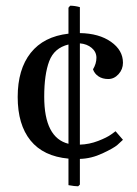

<svg xmlns="http://www.w3.org/2000/svg" viewBox="-20 -589 481 673"><path d="M411 -369Q411 -346 395.5 -329Q380 -312 359.5 -312Q339 -312 325 -321.5Q311 -331 306 -346Q318 -366 318 -386.5Q318 -407 301.5 -421Q285 -435 260 -437V-82Q293 -83 324 -95Q355 -107 370 -118L385 -129L411 -99Q404 -92 391.5 -81Q379 -70 339.5 -51.5Q300 -33 260 -32V58L254 64Q242 64 220 60V-33Q132 -41 87 -96.5Q42 -152 42 -249Q42 -346 87.5 -403.5Q133 -461 220 -471V-562L226 -569Q242 -569 260 -564V-473Q327 -472 369 -442.5Q411 -413 411 -369ZM135 -250Q135 -106 220 -85V-433Q170 -421 152.5 -374.5Q135 -328 135 -250Z"/></svg>

Font: Caladea
Style: Regular
Weight: 400
Designer: Carolina Giovagnoli and Andres Torresi
Foundry: Carolina Giovagnoli and Andres Torresi
Version: Version 1.002